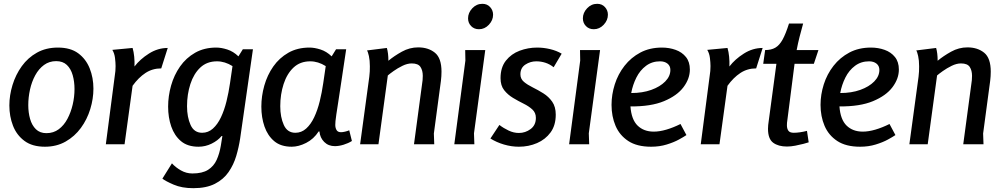

<svg xmlns="http://www.w3.org/2000/svg" viewBox="-20 -755 5239 1005"><path d="M215 13Q149 13 108 -17.5Q67 -48 48 -97Q29 -146 29 -203Q29 -256 45.5 -310Q62 -364 94 -408.5Q126 -453 173.5 -479.5Q221 -506 283 -506Q349 -506 389.5 -476Q430 -446 449.5 -397Q469 -348 469 -291Q469 -238 452.5 -184Q436 -130 403.5 -85.5Q371 -41 323.5 -14Q276 13 215 13ZM223 -58Q260 -58 287.5 -78.5Q315 -99 333 -133Q351 -167 360.5 -207.5Q370 -248 370 -289Q370 -328 360.5 -361.5Q351 -395 330 -415Q309 -435 274 -435Q238 -435 210.5 -415Q183 -395 164.5 -361Q146 -327 137 -286Q128 -245 128 -205Q128 -166 137.5 -132.5Q147 -99 168 -78.5Q189 -58 223 -58Z M674 -504Q680 -484 682.5 -458.5Q685 -433 684 -407Q713 -445 759.5 -474.5Q806 -504 858 -504L824 -397Q778 -397 741.5 -373Q705 -349 674 -306L632 0H534L581 -360Q583 -371 584 -383.5Q585 -396 585 -409Q585 -427 582 -451.5Q579 -476 568 -494Z M1251 -497H1304L1237 -30Q1230 16 1216.5 61.5Q1203 107 1176.5 145.5Q1150 184 1105 207Q1060 230 992 230Q932 230 889 211.5Q846 193 830 180L880 100Q899 121 927 137Q955 153 987 153Q1039 153 1069 134Q1099 115 1114 82Q1129 49 1136 7L1144 -43H1140Q1120 -19 1087.5 -3Q1055 13 1019 13Q962 13 927.5 -16Q893 -45 876.5 -92.5Q860 -140 860 -197Q860 -252 875.5 -307Q891 -362 922.5 -407Q954 -452 1001.5 -479Q1049 -506 1112 -506Q1138 -506 1169.5 -496Q1201 -486 1228 -460ZM959 -199Q959 -142 977.5 -101Q996 -60 1038 -60Q1070 -60 1094.5 -82Q1119 -104 1136.5 -141Q1154 -178 1165.5 -224.5Q1177 -271 1184 -320L1197 -409Q1157 -434 1116 -434Q1063 -434 1028.5 -401.5Q994 -369 976.5 -315Q959 -261 959 -199Z M1739 -497H1792Q1777 -397 1767 -330Q1757 -263 1750.5 -221Q1744 -179 1740.5 -156Q1737 -133 1736 -121Q1735 -109 1735 -101Q1735 -86 1741.5 -74.5Q1748 -63 1765 -63Q1774 -63 1786.5 -66Q1799 -69 1808 -73L1822 -17Q1803 -5 1778.5 2.5Q1754 10 1733 10Q1699 10 1677 -12Q1655 -34 1652 -67H1648Q1622 -27 1582.5 -7Q1543 13 1507 13Q1450 13 1415.5 -16Q1381 -45 1364.5 -92.5Q1348 -140 1348 -197Q1348 -252 1363.5 -307Q1379 -362 1410.5 -407Q1442 -452 1489.5 -479Q1537 -506 1600 -506Q1626 -506 1657.5 -496Q1689 -486 1716 -460ZM1447 -199Q1447 -142 1465.5 -101Q1484 -60 1526 -60Q1558 -60 1582.5 -82Q1607 -104 1624.5 -141Q1642 -178 1653.5 -224.5Q1665 -271 1672 -320L1685 -409Q1645 -434 1604 -434Q1551 -434 1516.5 -401.5Q1482 -369 1464.5 -315Q1447 -261 1447 -199Z M2005 -504Q2013 -477 2013 -437Q2043 -462 2083.5 -484.5Q2124 -507 2169 -507Q2222 -507 2256.5 -479Q2291 -451 2291 -380Q2291 -356 2288 -332L2251 -56L2253 0H2147L2189 -313Q2191 -324 2192 -335.5Q2193 -347 2193 -358Q2193 -386 2181 -404.5Q2169 -423 2135 -423Q2112 -423 2086.5 -410.5Q2061 -398 2040 -383Q2019 -368 2010 -360L1961 0H1865L1913 -353Q1915 -367 1915.5 -381Q1916 -395 1916 -408Q1916 -439 1911 -461.5Q1906 -484 1901 -491Z M2561 -678Q2561 -649 2539 -625.5Q2517 -602 2487 -602Q2462 -602 2446 -618.5Q2430 -635 2430 -659Q2430 -688 2452 -711.5Q2474 -735 2505 -735Q2530 -735 2545.5 -718Q2561 -701 2561 -678ZM2520 -493 2461 -57 2463 0H2358L2416 -438L2415 -493Z M2878 -403Q2858 -419 2835 -426.5Q2812 -434 2787 -434Q2756 -434 2730 -417Q2704 -400 2704 -366Q2704 -342 2722.5 -326.5Q2741 -311 2768.5 -297.5Q2796 -284 2824 -266.5Q2852 -249 2870.5 -222.5Q2889 -196 2889 -155Q2889 -99 2862 -62Q2835 -25 2791 -6Q2747 13 2696 13Q2657 13 2618 1.5Q2579 -10 2547 -30L2594 -101Q2616 -84 2642.5 -71.5Q2669 -59 2696 -59Q2730 -59 2757.5 -79.5Q2785 -100 2785 -138Q2785 -165 2766.5 -182Q2748 -199 2720.5 -212.5Q2693 -226 2665.5 -242.5Q2638 -259 2619 -283Q2600 -307 2600 -346Q2600 -402 2628 -437.5Q2656 -473 2700 -489.5Q2744 -506 2792 -506Q2825 -506 2859 -498Q2893 -490 2920 -474Z M3162 -678Q3162 -649 3140 -625.5Q3118 -602 3088 -602Q3063 -602 3047 -618.5Q3031 -635 3031 -659Q3031 -688 3053 -711.5Q3075 -735 3106 -735Q3131 -735 3146.5 -718Q3162 -701 3162 -678ZM3121 -493 3062 -57 3064 0H2959L3017 -438L3016 -493Z M3445 -506Q3483 -506 3516.5 -494Q3550 -482 3570.5 -456.5Q3591 -431 3591 -391Q3591 -343 3557.5 -298.5Q3524 -254 3455.5 -225.5Q3387 -197 3280 -198Q3285 -129 3317.5 -97.5Q3350 -66 3402 -66Q3432 -66 3468 -76.5Q3504 -87 3542 -106L3573 -48Q3560 -39 3533.5 -24.5Q3507 -10 3469.5 1.5Q3432 13 3388 13Q3314 13 3268.5 -17Q3223 -47 3202 -96.5Q3181 -146 3181 -206Q3181 -260 3198 -313.5Q3215 -367 3249 -410.5Q3283 -454 3332 -480Q3381 -506 3445 -506ZM3435 -434Q3393 -434 3361.5 -410.5Q3330 -387 3311 -349Q3292 -311 3284 -268Q3343 -268 3389 -284.5Q3435 -301 3462 -328.5Q3489 -356 3489 -389Q3489 -410 3474 -422Q3459 -434 3435 -434Z M3788 -504Q3794 -484 3796.5 -458.5Q3799 -433 3798 -407Q3827 -445 3873.5 -474.5Q3920 -504 3972 -504L3938 -397Q3892 -397 3855.5 -373Q3819 -349 3788 -306L3746 0H3648L3695 -360Q3697 -371 3698 -383.5Q3699 -396 3699 -409Q3699 -427 3696 -451.5Q3693 -476 3682 -494Z M4184 -632Q4174 -596 4165.5 -563Q4157 -530 4150 -493H4264L4240 -421H4139L4101 -124Q4100 -120 4099.5 -112.5Q4099 -105 4099 -99Q4099 -82 4106.5 -71Q4114 -60 4135 -60Q4149 -60 4167 -62.5Q4185 -65 4204 -70L4213 -10Q4205 -7 4185.5 -2Q4166 3 4143 7.5Q4120 12 4099 12Q4054 12 4027 -8Q4000 -28 4000 -81Q4000 -89 4001 -100.5Q4002 -112 4003 -116L4044 -421H3975L3985 -493Q4017 -493 4038.5 -505.5Q4060 -518 4076.5 -548Q4093 -578 4110 -632Z M4539 -506Q4577 -506 4610.5 -494Q4644 -482 4664.5 -456.5Q4685 -431 4685 -391Q4685 -343 4651.5 -298.5Q4618 -254 4549.5 -225.5Q4481 -197 4374 -198Q4379 -129 4411.5 -97.5Q4444 -66 4496 -66Q4526 -66 4562 -76.5Q4598 -87 4636 -106L4667 -48Q4654 -39 4627.5 -24.5Q4601 -10 4563.5 1.5Q4526 13 4482 13Q4408 13 4362.5 -17Q4317 -47 4296 -96.5Q4275 -146 4275 -206Q4275 -260 4292 -313.5Q4309 -367 4343 -410.5Q4377 -454 4426 -480Q4475 -506 4539 -506ZM4529 -434Q4487 -434 4455.5 -410.5Q4424 -387 4405 -349Q4386 -311 4378 -268Q4437 -268 4483 -284.5Q4529 -301 4556 -328.5Q4583 -356 4583 -389Q4583 -410 4568 -422Q4553 -434 4529 -434Z M4880 -504Q4888 -477 4888 -437Q4918 -462 4958.5 -484.5Q4999 -507 5044 -507Q5097 -507 5131.5 -479Q5166 -451 5166 -380Q5166 -356 5163 -332L5126 -56L5128 0H5022L5064 -313Q5066 -324 5067 -335.5Q5068 -347 5068 -358Q5068 -386 5056 -404.5Q5044 -423 5010 -423Q4987 -423 4961.5 -410.5Q4936 -398 4915 -383Q4894 -368 4885 -360L4836 0H4740L4788 -353Q4790 -367 4790.5 -381Q4791 -395 4791 -408Q4791 -439 4786 -461.5Q4781 -484 4776 -491Z"/></svg>

Font: Rosario SemiBold
Style: Italic
Weight: 600
Italic angle: -8.05°
Designer: Hector Gatti
Foundry: Omnibus Type
Version: Version 1.101; ttfautohint (v1.8.1.43-b0c9)